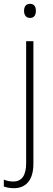

<svg xmlns="http://www.w3.org/2000/svg" viewBox="-54 -745 279 1006"><path d="M72 -688C72 -667 82 -651 103 -651C125 -651 134 -666 134 -688C134 -709 126 -725 103 -725C81 -725 72 -709 72 -688ZM19 241C79 241 121 202 121 113V-529H83V110C83 173 61 206 16 206C-1 206 -18 203 -34 196V232C-21 237 -4 241 19 241Z"/></svg>

Font: Noto Sans Malayalam SemiCondensed ExtraLight
Style: Regular
Weight: 200
Width: 4
Designer: Jelle Bosma - Monotype Design Team
Foundry: Monotype Imaging Inc.
Version: Version 2.104